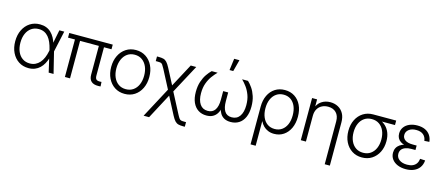

<svg xmlns="http://www.w3.org/2000/svg" viewBox="-58 -1415 5305 2299"><g transform="rotate(15 2595.0 -265.5)"><path d="M273.9 10.7Q204.1 10.7 151.1 -23.9Q98.1 -58.6 68.4 -119.9Q38.6 -181.2 38.6 -260.3Q38.6 -339.8 68.6 -401.1Q98.6 -462.4 151.9 -497.1Q205.1 -531.7 274.4 -531.7Q317.9 -531.7 352.5 -518.3Q387.2 -504.9 413.3 -479.7Q439.5 -454.6 458.3 -420.2Q477.1 -385.7 488.8 -343.3H510.7L518.6 -263.7L583.5 0H522.9L460.4 -272Q449.7 -317.9 433.6 -355.2Q417.5 -392.6 395.3 -418.9Q373 -445.3 343.3 -459.5Q313.5 -473.6 274.9 -473.6Q223.1 -473.6 184.3 -447Q145.5 -420.4 124.3 -372.3Q103 -324.2 103 -260.3Q103 -196.3 124 -148.4Q145 -100.6 183.6 -74Q222.2 -47.4 274.4 -47.4Q312.5 -47.4 343 -61.8Q373.5 -76.2 397 -102.8Q420.4 -129.4 436.3 -166.5Q452.1 -203.6 460.9 -248.5L515.6 -522.5H576.2L518.6 -259.8L510.7 -177.7H489.3Q477.5 -136.2 458.7 -101.8Q439.9 -67.4 413.3 -42.2Q386.7 -17.1 352.1 -3.2Q317.4 10.7 273.9 10.7Z M1137.2 0.5Q1079.1 1.5 1049.8 -25.6Q1020.5 -52.7 1020.5 -106.9V-504.4H1084V-114.7Q1084 -81.1 1097.4 -67.9Q1110.8 -54.7 1143.1 -55.2Q1149.4 -55.7 1153.6 -55.7Q1157.7 -55.7 1162.6 -56.2L1166 -1Q1159.2 -0.5 1152.3 0Q1145.5 0.5 1137.2 0.5ZM724.1 0V-504.4H787.6V0ZM638.2 -464.8V-522.5H1177.2V-464.8Z M1464.8 10.7Q1394.5 10.7 1341.3 -23.9Q1288.1 -58.6 1258.1 -119.9Q1228 -181.2 1228 -260.3Q1228 -339.8 1258.1 -401.1Q1288.1 -462.4 1341.3 -497.3Q1394.5 -532.2 1464.8 -532.2Q1534.7 -532.2 1587.9 -497.3Q1641.1 -462.4 1670.9 -401.1Q1700.7 -339.8 1700.7 -260.3Q1700.7 -181.2 1670.9 -119.9Q1641.1 -58.6 1588.1 -23.9Q1535.2 10.7 1464.8 10.7ZM1464.8 -47.4Q1518.1 -47.4 1556.6 -74.5Q1595.2 -101.6 1616 -149.7Q1636.7 -197.8 1636.7 -260.3Q1636.7 -322.8 1616 -370.8Q1595.2 -418.9 1556.6 -446.5Q1518.1 -474.1 1464.8 -474.1Q1411.6 -474.1 1373 -446.8Q1334.5 -419.4 1313.5 -371.1Q1292.5 -322.8 1292.5 -260.3Q1292.5 -197.8 1313.5 -149.7Q1334.5 -101.6 1373 -74.5Q1411.6 -47.4 1464.8 -47.4Z M1754.4 204.1 1973.6 -206.5H2002.9L2154.3 83Q2170.4 113.8 2180.7 127.2Q2190.9 140.6 2204.3 143.8Q2217.8 147 2244.1 147H2265.1V204.1H2244.1Q2208 204.1 2184.6 198Q2161.1 191.9 2142.1 171.9Q2123 151.9 2101.1 109.9L1987.8 -107.4L1822.3 204.1ZM1975.1 -134.8 1836.4 -400.9Q1819.8 -432.1 1809.8 -445.8Q1799.8 -459.5 1786.6 -462.4Q1773.4 -465.3 1746.6 -465.3H1725.6V-522.9H1746.6Q1782.7 -522.9 1806.2 -516.8Q1829.6 -510.7 1848.6 -490.2Q1867.7 -469.7 1889.6 -427.7L1990.2 -234.9L2144 -522.5H2212.4L2004.4 -134.8Z M2478.5 7.3Q2419.9 7.3 2376.2 -21Q2332.5 -49.3 2308.3 -103.3Q2284.2 -157.2 2284.2 -234.4Q2284.2 -306.2 2302.7 -361.6Q2321.3 -417 2349.1 -457.3Q2377 -497.6 2403.8 -522.5H2477.5Q2447.3 -492.7 2417.7 -452.6Q2388.2 -412.6 2368.4 -358.9Q2348.6 -305.2 2348.6 -234.9Q2348.6 -148.9 2382.3 -99.6Q2416 -50.3 2479.5 -50.3Q2539.6 -50.3 2569.1 -94.2Q2598.6 -138.2 2598.6 -218.8V-327.1H2660.6V-218.8Q2660.6 -138.2 2688.7 -94.2Q2716.8 -50.3 2776.9 -50.3Q2841.3 -50.3 2875.5 -99.4Q2909.7 -148.4 2909.7 -234.9Q2909.7 -306.2 2889.9 -359.6Q2870.1 -413.1 2840.6 -453.1Q2811 -493.2 2780.8 -522.5H2854Q2881.3 -497.6 2909.2 -457.5Q2937 -417.5 2955.3 -361.8Q2973.6 -306.2 2973.6 -234.4Q2973.6 -156.7 2949.5 -102.8Q2925.3 -48.8 2881.3 -20.8Q2837.4 7.3 2778.3 7.3Q2731 7.3 2699 -10Q2667 -27.3 2648.7 -57.6Q2630.4 -87.9 2622.1 -126H2634.3Q2627 -87.4 2607.7 -57.1Q2588.4 -26.9 2556.6 -9.8Q2524.9 7.3 2478.5 7.3ZM2606.9 -590.3 2625.5 -734.9H2690.9L2652.8 -590.3Z M3080.1 204.1V-261.7Q3080.1 -343.3 3109.1 -403.8Q3138.2 -464.4 3190.2 -497.8Q3242.2 -531.2 3311 -531.2Q3380.4 -531.2 3432.4 -497.8Q3484.4 -464.4 3513.4 -403.6Q3542.5 -342.8 3542.5 -261.2Q3542.5 -180.2 3513.9 -119.1Q3485.4 -58.1 3434.8 -24.2Q3384.3 9.8 3317.9 9.8Q3275.9 9.8 3242.2 -4.4Q3208.5 -18.6 3184.3 -43Q3160.2 -67.4 3145.5 -98.6H3143.6V204.1ZM3309.6 -48.3Q3360.8 -48.3 3398.7 -74.7Q3436.5 -101.1 3457.3 -148.9Q3478 -196.8 3478 -261.2Q3478 -325.2 3457.8 -373Q3437.5 -420.9 3399.9 -447.3Q3362.3 -473.6 3311 -473.6Q3259.3 -473.6 3220.7 -446.8Q3182.1 -419.9 3161.1 -372.3Q3140.1 -324.7 3140.1 -261.2Q3140.1 -196.8 3160.9 -148.9Q3181.6 -101.1 3219.7 -74.7Q3257.8 -48.3 3309.6 -48.3Z M3711.9 -319.3V0H3648.4V-522.5H3710.4V-398.9H3694.8Q3717.3 -467.3 3764.9 -499.3Q3812.5 -531.2 3874 -531.2Q3928.2 -531.2 3970.9 -508.1Q4013.7 -484.9 4038.3 -440.7Q4063 -396.5 4063 -331.5V204.1H3999.5V-327.6Q3999.5 -396.5 3962.4 -434.3Q3925.3 -472.2 3862.3 -472.2Q3819.8 -472.2 3785.9 -454.8Q3752 -437.5 3731.9 -403.3Q3711.9 -369.1 3711.9 -319.3Z M4406.2 10.7Q4335.9 10.7 4282.7 -23.7Q4229.5 -58.1 4199.5 -118.4Q4169.4 -178.7 4169.4 -256.8Q4169.4 -335 4199.5 -394.8Q4229.5 -454.6 4282.7 -488.5Q4335.9 -522.5 4406.2 -522.5H4690.9V-466.8H4488.3L4406.2 -464.4Q4353 -464.4 4314.5 -438.2Q4275.9 -412.1 4254.9 -365.2Q4233.9 -318.4 4233.9 -256.8Q4233.9 -195.3 4254.9 -147.9Q4275.9 -100.6 4314.5 -74Q4353 -47.4 4406.2 -47.4Q4459.5 -47.4 4498 -74.2Q4536.6 -101.1 4557.4 -148.4Q4578.1 -195.8 4578.1 -256.8Q4578.1 -318.4 4557.4 -365Q4536.6 -411.6 4498 -438Q4459.5 -464.4 4406.2 -464.4V-496.6Q4456.5 -496.6 4499.3 -480.5Q4542 -464.4 4574.2 -433.3Q4606.4 -402.3 4624.3 -356.9Q4642.1 -311.5 4642.1 -252.9Q4642.1 -176.8 4612.3 -117.2Q4582.5 -57.6 4529.5 -23.4Q4476.6 10.7 4406.2 10.7Z M4950.7 10.3Q4893.1 10.3 4848.6 -8.3Q4804.2 -26.9 4778.8 -61.3Q4753.4 -95.7 4753.4 -142.1Q4753.4 -175.3 4766.8 -200.9Q4780.3 -226.6 4806.2 -244.4Q4832 -262.2 4869.4 -271.5Q4906.7 -280.8 4955.1 -280.8H5004.9V-241.7H4953.6Q4913.6 -241.7 4882.8 -231Q4852.1 -220.2 4835.2 -199Q4818.4 -177.7 4818.4 -146Q4818.4 -100.6 4854.5 -73.2Q4890.6 -45.9 4952.1 -45.9Q4993.7 -45.9 5022.2 -58.8Q5050.8 -71.8 5066.7 -95.9Q5082.5 -120.1 5086.4 -154.3L5149.4 -150.9Q5145 -99.1 5119.4 -63.2Q5093.8 -27.3 5050.5 -8.5Q5007.3 10.3 4950.7 10.3ZM4958 -253.9Q4910.2 -253.9 4873.8 -262.5Q4837.4 -271 4813.2 -287.4Q4789.1 -303.7 4776.9 -327.4Q4764.6 -351.1 4764.6 -381.8Q4764.6 -426.8 4788.3 -460.4Q4812 -494.1 4854.7 -512.9Q4897.5 -531.7 4953.6 -531.7Q5009.3 -531.7 5049.1 -513.2Q5088.9 -494.6 5112.3 -460.2Q5135.7 -425.8 5140.6 -378.9L5079.1 -375Q5073.7 -422.4 5041.7 -449.2Q5009.8 -476.1 4953.6 -476.1Q4897 -476.1 4862.8 -449.7Q4828.6 -423.3 4828.6 -381.8Q4828.6 -343.8 4860.8 -320.3Q4893.1 -296.9 4957.5 -296.9H5004.9V-253.9Z"/></g></svg>

Font: Inter 28pt Light
Style: Regular
Weight: 300
Designer: Rasmus Andersson
Foundry: rsms
Version: Version 4.001;git-66647c0bb